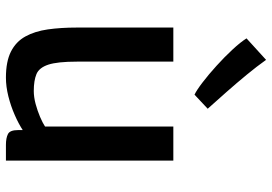

<svg xmlns="http://www.w3.org/2000/svg" viewBox="-155 -755 918 648"><g transform="rotate(90 304.0 -431.0)"><path d="M242 8Q187.5 8 154 -9Q120.5 -26 103 -57.8Q85.5 -89.5 79.2 -133.5Q73 -177.5 73 -231V-557H188V-232Q188 -166 198.2 -135Q208.5 -104 230.2 -95Q252 -86 287 -86Q307.5 -86 330.8 -92.2Q354 -98.5 374.5 -107.2Q395 -116 407 -124V-557H522V8H469Q446 8 432.5 1.2Q419 -5.5 419 -33V-72L421 -50Q398.5 -35 368.2 -21.8Q338 -8.5 305 -0.2Q272 8 242 8ZM347 -673 299.5 -628.5Q284.5 -635.5 258 -655.8Q231.5 -676 202 -702.8Q172.5 -729.5 147.2 -756.8Q122 -784 109.5 -804L182 -870Q204 -839 232 -805Q260 -771 289.8 -737.2Q319.5 -703.5 347 -673Z"/></g></svg>

Font: Tracken
Style: Regular
Weight: 400
Designer: Eben Sorkin
Foundry: Eben Sorkin
Version: Version 2.001